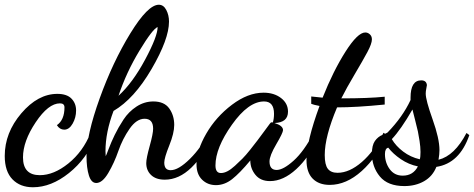

<svg xmlns="http://www.w3.org/2000/svg" viewBox="-26 -734 2000 810"><path d="M216 -338Q256 -338 275.5 -318Q295 -298 295 -268Q295 -238 280.5 -212.5Q266 -187 245 -187Q226 -187 214 -206Q246 -228 246 -281Q246 -298 227 -298Q178 -298 124.5 -218Q71 -138 71 -70Q71 5 142 5Q201 5 262.5 -44.5Q324 -94 356 -173L376 -155Q340 -64 265 -4Q190 56 113 56Q59 56 26.5 22.5Q-6 -11 -6 -76Q-6 -174 64 -256Q134 -338 216 -338Z M591 -46Q591 -66 605.5 -118Q620 -170 620 -191Q620 -233 584 -233Q550 -233 520.5 -190.5Q491 -148 473.5 -97.5Q456 -47 431 -4.5Q406 38 380 38Q359 38 349 6Q339 -26 339 -75Q339 -165 394.5 -319Q450 -473 524 -593.5Q598 -714 644 -714Q664 -714 675.5 -692Q687 -670 687 -643Q687 -569 613.5 -443Q540 -317 453 -266Q419 -176 419 -96Q419 -92 419.5 -85Q420 -78 420 -75Q422 -78 432.5 -106Q443 -134 458 -165Q473 -196 495 -229.5Q517 -263 550 -284.5Q583 -306 621 -306Q667 -306 688 -276.5Q709 -247 709 -207Q709 -172 688 -120Q667 -68 667 -48Q667 -16 694 -16Q727 -16 775.5 -64Q824 -112 855 -177L871 -160Q834 -78 781.5 -27Q729 24 669 24Q632 24 611.5 4.5Q591 -15 591 -46ZM639 -620Q618 -612 562.5 -520.5Q507 -429 474 -330Q534 -385 586.5 -483Q639 -581 639 -620Z M1189 -263Q1189 -217 1132 -215Q1168 -204 1168 -185Q1168 -174 1139.5 -125.5Q1111 -77 1111 -53Q1111 -17 1141 -17Q1169 -17 1212.5 -56Q1256 -95 1297 -173L1316 -154Q1279 -71 1224 -20.5Q1169 30 1113 30Q1073 30 1051.5 3.5Q1030 -23 1030 -57Q985 -3 953 22Q921 47 885 47Q850 47 826.5 24Q803 1 803 -41Q803 -99 844 -170Q885 -241 952.5 -292Q1020 -343 1086 -343Q1130 -343 1159.5 -320.5Q1189 -298 1189 -263ZM1113 -213Q1116 -218 1121 -218H1123L1125 -217Q1130 -233 1130 -254Q1130 -306 1088 -306Q1022 -306 952.5 -208Q883 -110 883 -36Q883 -4 906 -4Q919 -4 933.5 -11.5Q948 -19 965 -34.5Q982 -50 996.5 -64.5Q1011 -79 1030 -103Q1049 -127 1060 -141.5Q1071 -156 1089 -180.5Q1107 -205 1113 -213Z M1597 -326V-293Q1478 -281 1396 -281Q1344 -158 1344 -80Q1344 -39 1357 -22Q1370 -5 1398 -5Q1448 -5 1500.5 -50.5Q1553 -96 1592 -174L1606 -164Q1565 -71 1500 -12.5Q1435 46 1365 46Q1319 46 1293 19.5Q1267 -7 1267 -59Q1267 -137 1322 -287Q1296 -292 1287 -296V-327Q1311 -324 1335 -322Q1380 -435 1431.5 -516Q1483 -597 1515 -597Q1526 -597 1534.5 -589Q1543 -581 1543 -568Q1543 -550 1524 -514.5Q1505 -479 1470 -420Q1435 -361 1414 -319Q1529 -319 1597 -326Z M1543 -86Q1543 -121 1555.5 -139Q1568 -157 1587.5 -165Q1607 -173 1609 -175Q1673 -241 1706 -312V-322Q1706 -395 1751 -395Q1773 -395 1775 -375Q1775 -372 1772.5 -360.5Q1770 -349 1770 -339Q1770 -312 1799 -230.5Q1828 -149 1828 -101Q1828 -84 1824 -60Q1892 -77 1942 -173L1954 -164Q1913 -45 1815 -30Q1799 10 1763 30.5Q1727 51 1680 51Q1610 51 1576.5 10.5Q1543 -30 1543 -86ZM1748 -93Q1748 -114 1744 -139.5Q1740 -165 1737 -179.5Q1734 -194 1725 -228.5Q1716 -263 1714 -272Q1665 -187 1627 -147Q1644 -118 1675 -94.5Q1706 -71 1745 -62Q1748 -71 1748 -93ZM1673 7Q1717 7 1737 -32Q1698 -40 1665 -62.5Q1632 -85 1612 -111Q1598 -108 1598 -84Q1598 -48 1618 -20.5Q1638 7 1673 7Z"/></svg>

Font: Dancing Script
Style: Bold
Weight: 700
Designer: Pablo Impallari
Foundry: Pablo Impallari. www.impallari.com Igino Marini. www.ikern.com
Version: Version 1.002